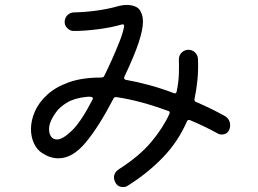

<svg xmlns="http://www.w3.org/2000/svg" viewBox="-20 -737 1040 775"><path d="M887 -269Q909 -256 909 -231Q909 -223 906 -215Q898 -194 874 -194Q866 -194 859 -198Q832 -213 804 -226.5Q776 -240 747 -252Q745 -253 743 -253Q738 -253 735 -248Q699 -165 637 -101Q575 -37 495 13Q488 18 477 18Q454 18 445 -2Q440 -12 440 -20Q440 -41 460 -54Q543 -107 591 -164.5Q639 -222 664 -278Q665 -280 665 -282Q665 -288 659 -289Q546 -331 450 -345H447Q441 -345 438 -339Q380 -227 326.5 -162.5Q273 -98 216 -98Q183 -98 152 -118Q129 -132 117 -158.5Q105 -185 105 -216Q105 -251 121 -287.5Q137 -324 171 -355Q205 -386 258.5 -405Q312 -424 387 -424Q399 -424 401 -431Q416 -461 432 -497Q448 -533 462 -568Q476 -603 481 -630V-632Q481 -641 471 -638Q430 -626 376 -619Q322 -612 277 -612Q263 -612 252 -623Q241 -634 241 -648Q241 -665 252.5 -676Q264 -687 280 -687Q324 -688 368.5 -694Q413 -700 453 -711Q473 -717 493 -717Q511 -717 526.5 -710.5Q542 -704 549 -688Q557 -672 557 -649Q557 -618 540 -566Q523 -514 482 -427Q481 -425 481 -422Q481 -417 487 -415Q533 -407 582.5 -393.5Q632 -380 682 -361Q684 -360 686 -360Q691 -360 693 -367Q701 -405 702 -438Q703 -471 702 -497Q702 -514 713.5 -525Q725 -536 741 -536Q756 -536 767 -525.5Q778 -515 779 -500Q781 -455 777 -414.5Q773 -374 765 -337V-334Q765 -329 770 -326Q829 -301 887 -269ZM184 -245Q178 -230 178 -215Q178 -198 186 -186Q194 -174 210 -174Q233 -174 270 -209.5Q307 -245 354 -336Q355 -337 355 -339Q355 -349 329 -346Q281 -341 251.5 -323.5Q222 -306 206.5 -284.5Q191 -263 184 -245Z"/></svg>

Font: Kiwi Maru
Style: Regular
Weight: 400
Designer: Hiroki-Chan
Version: Version 1.100